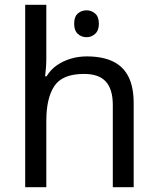

<svg xmlns="http://www.w3.org/2000/svg" viewBox="-20 -780 658 800"><path d="M341 -737Q361 -737 376.5 -723.5Q392 -710 392 -681Q392 -653 376.5 -639Q361 -625 341 -625Q319 -625 304 -639Q289 -653 289 -681Q289 -710 304 -723.5Q319 -737 341 -737ZM173 -537Q173 -518 171.5 -498Q170 -478 168 -462H174Q191 -490 217 -508Q243 -526 275 -535.5Q307 -545 341 -545Q406 -545 449.5 -524.5Q493 -504 515 -461Q537 -418 537 -349V0H450V-343Q450 -408 421 -440Q392 -472 330 -472Q240 -472 206.5 -421.5Q173 -371 173 -277V0H85V-760H173Z"/></svg>

Font: lhindi05
Style: Book
Weight: 400
Designer: Jelle Bosma - Monotype Design Team
Foundry: Monotype Imaging Inc.
Version: Version 2.003